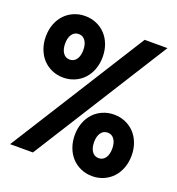

<svg xmlns="http://www.w3.org/2000/svg" viewBox="-131 -817 861 933"><g transform="rotate(20 300.0 -350.0)"><path d="M21 0H139L580 -700H462ZM152 -392Q183.6 -392 210.8 -403.9Q238 -415.8 257.6 -436.9Q277.2 -458.1 288.1 -487.6Q299 -517 299 -551.5Q299 -586 288.1 -615.2Q277.2 -644.4 257.6 -665.4Q238 -686.4 210.8 -698.2Q183.6 -710 152 -710Q120.4 -710 93.2 -698.2Q66 -686.4 46.4 -665.4Q26.8 -644.3 15.9 -615.1Q5 -585.9 5 -551Q5 -517 15.9 -487.6Q26.8 -458.1 46.4 -436.9Q66 -415.8 93.2 -403.9Q120.4 -392 152 -392ZM152 -485Q130 -485 117.5 -503.1Q105 -521.2 105 -551.1Q105 -581 117.5 -599Q130 -617 152 -617Q174 -617 186.5 -598.9Q199 -580.8 199 -550.9Q199 -521 186.5 -503Q174 -485 152 -485ZM448 10Q479.6 10 506.8 -1.9Q534 -13.8 553.6 -34.9Q573.2 -56.1 584.1 -85.6Q595 -115 595 -149.5Q595 -184 584.1 -213.2Q573.2 -242.4 553.6 -263.4Q534 -284.4 506.8 -296.2Q479.6 -308 448 -308Q416.4 -308 389.2 -296.2Q362 -284.4 342.4 -263.4Q322.8 -242.3 311.9 -213.1Q301 -183.9 301 -149Q301 -115 311.9 -85.6Q322.8 -56.1 342.4 -34.9Q362 -13.8 389.2 -1.9Q416.4 10 448 10ZM448 -83Q426 -83 413.5 -101.1Q401 -119.2 401 -149.1Q401 -179 413.5 -197Q426 -215 448 -215Q470 -215 482.5 -196.9Q495 -178.8 495 -148.9Q495 -119 482.5 -101Q470 -83 448 -83Z"/></g></svg>

Font: CommitMonoV142 ExtLt
Style: Regular
Weight: 200
Monospace: yes
Designer: Eigil Nikolajsen
Foundry: Eigil Nikolajsen
Version: Version 1.142